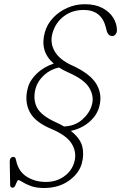

<svg xmlns="http://www.w3.org/2000/svg" viewBox="-20 -734 590 936"><path d="M194.5 182.5Q156.5 182.5 130.5 172.8Q104.5 163 89.8 153.5Q75 144 70 144Q65.5 144 62 153.2Q58.5 162.5 53.8 171.8Q49 181 41.5 181Q30 181 29.5 167.5L27.5 53.5Q27.5 34 42 31Q55 28.5 58 45.5Q69 101.5 110 127.2Q151 153 203.5 153Q254 153 291.8 126.5Q329.5 100 342 57Q355.5 11 330.8 -31.5Q306 -74 229 -106Q149 -139.5 123.8 -190.5Q98.5 -241.5 115.5 -305Q126 -344 160.2 -376.2Q194.5 -408.5 242 -424Q173.5 -483 198 -574.5Q209 -615 238 -646.2Q267 -677.5 307.8 -695.5Q348.5 -713.5 394 -713.5Q444.5 -713.5 479.2 -695Q514 -676.5 532 -647.5Q550 -618.5 550 -586.5Q550 -575.5 543.5 -567Q537 -558.5 528 -558.5Q516 -558.5 509.8 -565.5Q503.5 -572.5 501 -580.5L496 -600.5Q474.5 -685.5 388 -685.5Q332 -685.5 291 -654.5Q250 -623.5 235.5 -571Q223 -524.5 246.8 -483.5Q270.5 -442.5 332.5 -414.5Q419.5 -375 449.8 -324.5Q480 -274 464 -214.5Q452.5 -171 414.5 -138.8Q376.5 -106.5 325 -96Q370.5 -60.5 380.8 -20.8Q391 19 378.5 64Q364.5 112.5 315 147.5Q265.5 182.5 194.5 182.5ZM253 -137.5Q274.5 -128 292 -117.5Q345 -119.5 380.5 -150.5Q416 -181.5 427.5 -221Q440 -262.5 416.2 -304.2Q392.5 -346 312.5 -381Q287.5 -392 267.5 -405Q225 -396 193.8 -366.8Q162.5 -337.5 153 -301Q140 -249 160.2 -209.8Q180.5 -170.5 253 -137.5Z"/></svg>

Font: Fraunces 9pt SuperSoft Thin
Style: Italic
Weight: 100
Italic angle: -16°
Version: Version 1.000;[0bf87f6ff]